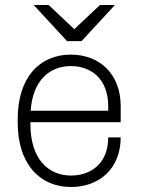

<svg xmlns="http://www.w3.org/2000/svg" viewBox="-20 -740 596 770"><path d="M115 -720 249 -575H307L441 -720H381L278 -623L175 -720ZM464 -189H414C414 -84 344 -36 265 -36C173 -36 102 -103 102 -242V-250H464V-314C464 -447 376 -521 264 -521C138 -521 51 -428 51 -263V-248C51 -83 139 10 265 10C375 10 464 -61 464 -189ZM264 -475C346 -475 414 -423 414 -314V-296H103C111 -416 178 -475 264 -475Z"/></svg>

Font: Chivo Light
Style: Regular
Weight: 300
Designer: Hector Gatti
Foundry: Omnibus-Type
Version: Version 1.003;PS 001.003;hotconv 1.0.70;makeotf.lib2.5.58329